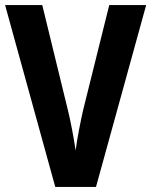

<svg xmlns="http://www.w3.org/2000/svg" viewBox="-20 -734 594 754"><path d="M554 -714H409L307 -304C298 -265 282 -186 277 -143C271 -186 256 -266 246 -304L146 -714H0L197 0H357Z"/></svg>

Font: Noto Sans Armenian Condensed
Style: Regular
Weight: 400
Width: 3
Designer: Monotype Design Team
Foundry: Monotype Imaging Inc.
Version: Version 2.008